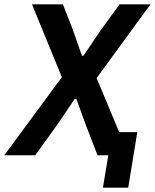

<svg xmlns="http://www.w3.org/2000/svg" viewBox="-54 -718 716 888"><path d="M422 150H539L581 -107H497L393 -357L642 -698H499L413 -580L332 -460H325L283 -580L237 -698H94L232 -361L-34 0H109L210 -140L292 -261H299L343 -140L397 0H447Z"/></svg>

Font: IBM Plex Mono SmBld
Style: Italic
Weight: 600
Italic angle: -9.5°
Monospace: yes
Designer: Mike Abbink, Paul van der Laan, Pieter van Rosmalen
Foundry: Bold Monday
Version: Version 2.004